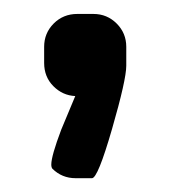

<svg xmlns="http://www.w3.org/2000/svg" viewBox="-20 -122 243 274"><path d="M111.3 132.3H87.9Q68.4 132.3 54.7 118.7Q53.2 116.7 53.2 112.8Q53.2 100.6 67.4 63L87.4 15.1Q69.3 14.2 56.2 1Q43 -12.2 43 -32.2V-55.2Q43 -74.7 56.6 -88.4Q70.3 -102.1 90.3 -102.1H113.3Q132.8 -102.1 146.5 -88.4Q160.2 -74.7 160.2 -55.2V-28.3Q160.2 -8.3 139.9 62Q119.6 132.3 111.3 132.3Z"/></svg>

Font: Qaz
Style: Regular
Weight: 400
Designer: GGBotNet
Foundry: f0n7
Version: 0.70